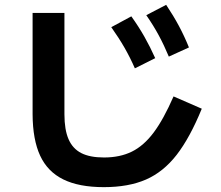

<svg xmlns="http://www.w3.org/2000/svg" viewBox="-20 -762 904 787"><path d="M113.6 -293.4V-709H244.1V-293.4Q244.1 -230.1 261 -191.4Q277.8 -152.7 313 -134.6Q348.3 -116.5 406.1 -116.5Q472 -116.5 520.7 -140.6Q569.4 -164.7 609.9 -218.8Q650.4 -273 691.4 -366.8L807.1 -316.4Q758.4 -197.4 704.2 -127.4Q649.9 -57.4 578.4 -26.1Q506.9 5.1 405.7 5.1Q303.7 5.1 239.4 -26.6Q175.1 -58.2 144.7 -123.6Q114.2 -189 113.6 -293.4ZM436.1 -650.6 518.3 -695Q548.7 -652.5 572 -611.4Q595.3 -570.3 616.2 -523.6L532.8 -481.9Q513.7 -525.8 490.4 -566.4Q467.1 -607 436.1 -650.6ZM579.6 -699.8 661.1 -742.2Q691.4 -696.8 713.6 -655.2Q735.8 -613.6 754.5 -567.5L672 -530Q652.9 -575.9 630.9 -616.8Q608.9 -657.6 579.6 -699.8Z"/></svg>

Font: Pretendard GOV Variable
Style: Regular
Weight: 400
Designer: Base glyphs from Inter by Rasmus Andersson; Hangul glyphs from Noto Sans CJK(Source Han Sans) by Jang Soo-young and Kang
Foundry: Kil Hyung-jin
Version: Version 1.307;Glyphs 3.2 (3192)